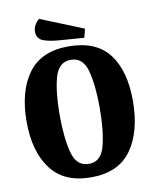

<svg xmlns="http://www.w3.org/2000/svg" viewBox="-94 -921 814 1014"><g transform="rotate(-10 313.0 -414.0)"><path d="M599 -339Q599 -174 529.5 -76Q460 22 313 22Q168 22 97.5 -72Q27 -166 27 -326Q27 -489 97 -584.5Q167 -680 313 -680Q461 -680 530 -590Q599 -500 599 -339ZM420 -333Q420 -452 399.5 -530Q379 -608 313 -608Q247 -608 226 -529.5Q205 -451 205 -333Q205 -210 225.5 -130Q246 -50 313 -50Q379 -50 399.5 -130Q420 -210 420 -333ZM153 -788Q153 -805 162 -821.5Q171 -838 186 -850L416 -757L404 -710L272 -720Q216 -724 184.5 -737Q153 -750 153 -788Z"/></g></svg>

Font: Sansita
Style: Bold
Weight: 700
Designer: Pablo Cosgaya
Foundry: Omnibus-Type
Version: Version 1.006